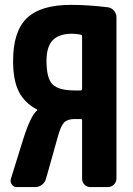

<svg xmlns="http://www.w3.org/2000/svg" viewBox="-20 -760 540 780"><path d="M313.5 -398.4V-613.3Q313.5 -618.2 308.6 -619.1Q289.1 -623 273.4 -623Q220.7 -623 194.8 -597.2Q168.9 -571.3 168.9 -512.7Q168.9 -441.4 193.8 -417Q218.8 -392.6 283.2 -392.6H307.6Q313.5 -393.6 313.5 -398.4ZM418 -730.5Q432.6 -728.5 442.9 -716.8Q453.1 -705.1 453.1 -690.4V-35.2Q453.1 -20.5 442.9 -10.3Q432.6 0 418 0H347.7Q333 0 323.2 -9.8Q313.5 -19.5 313.5 -35.2V-271.5Q313.5 -276.4 307.6 -276.4H283.2Q253.9 -276.4 240.2 -262.2Q226.6 -248 214.8 -204.1L167 -34.2Q163.1 -19.5 150.9 -9.8Q138.7 0 123 0H47.9Q35.2 0 27.8 -10.7Q20.5 -21.5 24.4 -34.2L74.2 -194.3Q104.5 -290 129.9 -310.5Q130.9 -311.5 130.9 -313.5Q130.9 -315.4 129.9 -315.4Q81.1 -340.8 57.1 -386.7Q33.2 -432.6 33.2 -512.7Q33.2 -632.8 89.4 -686.5Q145.5 -740.2 267.6 -740.2Q337.9 -740.2 418 -730.5Z"/></svg>

Font: Rounded-L Mgen+ 1m bold
Style: Bold
Weight: 700
Designer: [Source Han Sans]
Ryoko NISHIZUKA  (kana & ideographs); Paul D. Hunt (Latin, Greek & Cyrillic); Wenlong ZHANG  (bopomofo
Version: Version 1.059.20150602